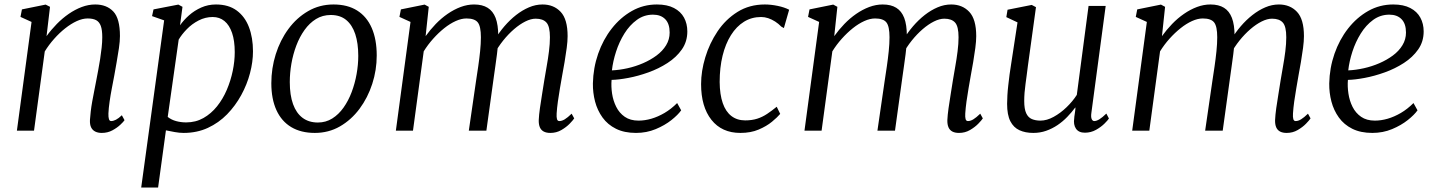

<svg xmlns="http://www.w3.org/2000/svg" viewBox="-20 -584 6422 858"><path d="M188 -422.5Q208.5 -451 233.8 -476.8Q259 -502.5 287.2 -522Q315.5 -541.5 345.5 -552.8Q375.5 -564 405.5 -564Q456.5 -564 486.2 -532.8Q516 -501.5 516 -423Q516 -400 511.5 -369Q507 -338 501.2 -305.8Q495.5 -273.5 490.5 -245.5Q485.5 -219.5 479.8 -189.5Q474 -159.5 469.8 -130Q465.5 -100.5 464.5 -77Q464 -60.5 466.8 -51.8Q469.5 -43 476.5 -43Q486.5 -43 498.2 -49Q510 -55 524.5 -69L536.5 -47Q532.5 -40.5 518 -26.8Q503.5 -13 482.2 -1.5Q461 10 434.5 10Q418 10 405.8 4Q393.5 -2 387.2 -14.8Q381 -27.5 382 -48.5Q383 -64.5 385.5 -86Q388 -107.5 392.2 -131Q396.5 -154.5 401.2 -178.2Q406 -202 410 -223.5Q414 -245.5 418.8 -270Q423.5 -294.5 427.5 -320.2Q431.5 -346 434.2 -370.8Q437 -395.5 437 -417.5Q437 -450 430.5 -468Q424 -486 409.8 -493.8Q395.5 -501.5 371.5 -501.5Q349 -501.5 323.2 -489.8Q297.5 -478 271.5 -457.5Q245.5 -437 221.8 -410.2Q198 -383.5 180 -354L132 0H55.5L121 -486L71.5 -508.5L78 -542L184 -563.5L203.5 -553.5Z M611 254 713.5 -493 659.5 -512 666 -542 777 -563.5 795.5 -553.5 784.5 -471Q801 -494.5 825 -515.8Q849 -537 879.5 -550.5Q910 -564 945 -564Q1001 -564 1037.8 -537Q1074.5 -510 1092.5 -462.8Q1110.5 -415.5 1110.5 -354.5Q1110.5 -307.5 1097.2 -257Q1084 -206.5 1058 -159Q1032 -111.5 994.8 -73.2Q957.5 -35 908.8 -12.5Q860 10 800.5 10Q782 10 761.2 6.2Q740.5 2.5 721.5 -1.5L686.5 254ZM729.5 -61.5Q746 -48.5 767.2 -42.8Q788.5 -37 812 -37Q854.5 -37 889 -56.5Q923.5 -76 949.8 -108.8Q976 -141.5 993.5 -182.5Q1011 -223.5 1020 -267Q1029 -310.5 1029 -351Q1029 -402 1017 -437Q1005 -472 983 -490Q961 -508 930.5 -508Q897.5 -508 867.5 -492.5Q837.5 -477 814.8 -453.5Q792 -430 778.5 -407Z M1470.5 -564Q1533 -564 1576 -537Q1619 -510 1641.2 -459Q1663.5 -408 1663.5 -336Q1663.5 -271 1643.5 -209.2Q1623.5 -147.5 1586.8 -98Q1550 -48.5 1499.2 -19.2Q1448.5 10 1387 10Q1325 10 1281.5 -16Q1238 -42 1215.2 -92Q1192.5 -142 1192.5 -212Q1192.5 -278.5 1212.2 -341.5Q1232 -404.5 1268.8 -454.5Q1305.5 -504.5 1356.8 -534.2Q1408 -564 1470.5 -564ZM1458 -517Q1421.5 -517 1392.2 -499Q1363 -481 1341 -450.2Q1319 -419.5 1304.2 -380.5Q1289.5 -341.5 1282.2 -299.5Q1275 -257.5 1275 -217.5Q1275 -159 1289.5 -118.8Q1304 -78.5 1332 -57.5Q1360 -36.5 1400.5 -36.5Q1436 -36.5 1464.8 -54.5Q1493.5 -72.5 1515.2 -103.2Q1537 -134 1551.5 -172.5Q1566 -211 1573.5 -252.8Q1581 -294.5 1581 -334.5Q1581 -391 1567.5 -431.8Q1554 -472.5 1527 -494.8Q1500 -517 1458 -517Z M1896 -553.5 1882 -422.5Q1902.5 -451 1927.2 -476.8Q1952 -502.5 1980.2 -522Q2008.5 -541.5 2038.5 -552.8Q2068.5 -564 2098.5 -564Q2135.5 -564 2159.2 -549.2Q2183 -534.5 2194.8 -503.8Q2206.5 -473 2206.5 -423.5Q2206.5 -419.5 2206 -414.8Q2205.5 -410 2205.2 -404.5Q2205 -399 2204 -393L2191 -407Q2210 -438.5 2234.2 -466.8Q2258.5 -495 2286.2 -516.8Q2314 -538.5 2343.8 -551.2Q2373.5 -564 2404.5 -564Q2454.5 -564 2485.5 -531Q2516.5 -498 2516.5 -422.5Q2516.5 -400 2512.5 -369.8Q2508.5 -339.5 2503 -307Q2497.5 -274.5 2492 -245.5Q2487.5 -219 2482.2 -189.2Q2477 -159.5 2473 -130.2Q2469 -101 2467.5 -77Q2466.5 -60.5 2469 -51.8Q2471.5 -43 2479.5 -43Q2491 -43 2503.8 -50.8Q2516.5 -58.5 2534.5 -76L2546 -55Q2541 -47 2526 -31.5Q2511 -16 2488.8 -3Q2466.5 10 2439.5 10Q2421.5 10 2409.8 3.8Q2398 -2.5 2392.5 -15.2Q2387 -28 2387.5 -47.5Q2388.5 -70 2392.8 -100.5Q2397 -131 2402.5 -163.8Q2408 -196.5 2412.5 -226.5Q2417 -254.5 2423 -287.8Q2429 -321 2433.2 -354.8Q2437.5 -388.5 2437.5 -417.5Q2437.5 -466 2422 -483.2Q2406.5 -500.5 2374 -500.5Q2352.5 -500.5 2327.5 -488Q2302.5 -475.5 2277 -453.5Q2251.5 -431.5 2228.5 -402.8Q2205.5 -374 2188 -341.5L2205.5 -390Q2204 -367.5 2200.8 -341.5Q2197.5 -315.5 2193.8 -290Q2190 -264.5 2187 -242L2153.5 0H2075L2107.5 -223.5Q2112 -252.5 2117 -286.8Q2122 -321 2125.5 -355Q2129 -389 2129 -417.5Q2129 -466.5 2115 -484Q2101 -501.5 2064.5 -501.5Q2042 -501.5 2016.5 -490Q1991 -478.5 1965.2 -458Q1939.5 -437.5 1915.8 -411Q1892 -384.5 1873.5 -354.5L1825.5 0H1749L1814.5 -486L1765 -508.5L1771.5 -542L1877.5 -563.5Z M3024 -91Q3010 -71 2980.5 -47.5Q2951 -24 2910.2 -7Q2869.5 10 2822 10Q2770 10 2732.8 -8.5Q2695.5 -27 2672.5 -59Q2649.5 -91 2639.2 -130.2Q2629 -169.5 2629.5 -211Q2631 -280.5 2653 -343.8Q2675 -407 2713.8 -456.5Q2752.5 -506 2803.8 -535Q2855 -564 2915.5 -564Q2961.5 -564 2991.8 -548.2Q3022 -532.5 3036.8 -505.2Q3051.5 -478 3051.5 -443.5Q3051.5 -398 3027 -363Q3002.5 -328 2963 -302.5Q2923.5 -277 2877.5 -260.5Q2831.5 -244 2787.8 -235.8Q2744 -227.5 2713 -227Q2710.5 -197.5 2715.2 -165.8Q2720 -134 2733.8 -106.5Q2747.5 -79 2772 -62Q2796.5 -45 2833.5 -45Q2861.5 -45 2890.8 -53.5Q2920 -62 2949.5 -79.2Q2979 -96.5 3006 -123.5ZM2898 -518.5Q2858 -518.5 2825.8 -495Q2793.5 -471.5 2770.2 -434Q2747 -396.5 2733 -353.2Q2719 -310 2714.5 -269.5Q2748 -271 2784 -279Q2820 -287 2853.5 -301.5Q2887 -316 2914 -336Q2941 -356 2956.8 -382Q2972.5 -408 2972.5 -438.5Q2972.5 -478 2952.8 -498.2Q2933 -518.5 2898 -518.5Z M3288.5 10Q3205.5 10 3159.2 -48.5Q3113 -107 3113 -208Q3113 -266 3131.8 -328Q3150.5 -390 3186.5 -443.8Q3222.5 -497.5 3275.8 -530.8Q3329 -564 3398 -564Q3424.5 -564 3455 -557.8Q3485.5 -551.5 3506.5 -540.5L3483 -458.5L3471.5 -465Q3459 -478 3443.8 -487.8Q3428.5 -497.5 3412.8 -502.8Q3397 -508 3381 -508Q3339 -508 3305 -487Q3271 -466 3246.5 -427Q3222 -388 3209 -335Q3196 -282 3196 -217.5Q3196.5 -161.5 3209.8 -123.2Q3223 -85 3248.5 -65.5Q3274 -46 3310 -46Q3340 -46 3363.5 -53.5Q3387 -61 3408 -75Q3429 -89 3451 -107L3466.5 -75Q3454 -60 3429.8 -40Q3405.5 -20 3370.2 -5Q3335 10 3288.5 10Z M3722 -553.5 3708 -422.5Q3728.5 -451 3753.2 -476.8Q3778 -502.5 3806.2 -522Q3834.5 -541.5 3864.5 -552.8Q3894.5 -564 3924.5 -564Q3961.5 -564 3985.2 -549.2Q4009 -534.5 4020.8 -503.8Q4032.5 -473 4032.5 -423.5Q4032.5 -419.5 4032 -414.8Q4031.5 -410 4031.2 -404.5Q4031 -399 4030 -393L4017 -407Q4036 -438.5 4060.2 -466.8Q4084.5 -495 4112.2 -516.8Q4140 -538.5 4169.8 -551.2Q4199.5 -564 4230.5 -564Q4280.5 -564 4311.5 -531Q4342.5 -498 4342.5 -422.5Q4342.5 -400 4338.5 -369.8Q4334.5 -339.5 4329 -307Q4323.5 -274.5 4318 -245.5Q4313.5 -219 4308.2 -189.2Q4303 -159.5 4299 -130.2Q4295 -101 4293.5 -77Q4292.5 -60.5 4295 -51.8Q4297.5 -43 4305.5 -43Q4317 -43 4329.8 -50.8Q4342.5 -58.5 4360.5 -76L4372 -55Q4367 -47 4352 -31.5Q4337 -16 4314.8 -3Q4292.5 10 4265.5 10Q4247.5 10 4235.8 3.8Q4224 -2.5 4218.5 -15.2Q4213 -28 4213.5 -47.5Q4214.5 -70 4218.8 -100.5Q4223 -131 4228.5 -163.8Q4234 -196.5 4238.5 -226.5Q4243 -254.5 4249 -287.8Q4255 -321 4259.2 -354.8Q4263.5 -388.5 4263.5 -417.5Q4263.5 -466 4248 -483.2Q4232.5 -500.5 4200 -500.5Q4178.5 -500.5 4153.5 -488Q4128.5 -475.5 4103 -453.5Q4077.5 -431.5 4054.5 -402.8Q4031.5 -374 4014 -341.5L4031.5 -390Q4030 -367.5 4026.8 -341.5Q4023.5 -315.5 4019.8 -290Q4016 -264.5 4013 -242L3979.5 0H3901L3933.5 -223.5Q3938 -252.5 3943 -286.8Q3948 -321 3951.5 -355Q3955 -389 3955 -417.5Q3955 -466.5 3941 -484Q3927 -501.5 3890.5 -501.5Q3868 -501.5 3842.5 -490Q3817 -478.5 3791.2 -458Q3765.5 -437.5 3741.8 -411Q3718 -384.5 3699.5 -354.5L3651.5 0H3575L3640.5 -486L3591 -508.5L3597.5 -542L3703.5 -563.5Z M4597.5 10Q4562 10 4535.8 -2Q4509.5 -14 4495 -42.2Q4480.5 -70.5 4480.5 -120Q4480.5 -137 4481.8 -158.2Q4483 -179.5 4485.8 -203.5Q4488.5 -227.5 4491.5 -251Q4494.5 -274.5 4498 -294.5L4527 -484L4477 -507.5L4482.5 -540.5L4590.5 -562L4609.5 -552L4573.5 -290.5Q4571 -269.5 4568.2 -249Q4565.5 -228.5 4562.8 -208.8Q4560 -189 4558.5 -170Q4557 -151 4557 -132.5Q4557 -97 4565.8 -78Q4574.5 -59 4591 -52Q4607.5 -45 4629.5 -45Q4658 -45 4688.5 -61.8Q4719 -78.5 4746.2 -104.8Q4773.5 -131 4792 -160L4844.5 -557.5H4921L4857 -79Q4854.5 -61 4858.5 -52Q4862.5 -43 4870 -43Q4880 -43 4893 -51Q4906 -59 4924 -76.5L4935.5 -54.5Q4931.5 -47.5 4916 -32Q4900.5 -16.5 4877.8 -3.8Q4855 9 4828 9Q4800.5 9 4788.2 -9Q4776 -27 4780.5 -56Q4780.5 -57.5 4781 -62.8Q4781.5 -68 4782.8 -75Q4784 -82 4784.8 -89.2Q4785.5 -96.5 4786 -102.5L4785 -103.5Q4769 -82 4749.2 -61.5Q4729.5 -41 4705.8 -25Q4682 -9 4655 0.5Q4628 10 4597.5 10Z M5186.5 -553.5 5172.5 -422.5Q5193 -451 5217.8 -476.8Q5242.5 -502.5 5270.8 -522Q5299 -541.5 5329 -552.8Q5359 -564 5389 -564Q5426 -564 5449.8 -549.2Q5473.5 -534.5 5485.2 -503.8Q5497 -473 5497 -423.5Q5497 -419.5 5496.5 -414.8Q5496 -410 5495.8 -404.5Q5495.5 -399 5494.5 -393L5481.5 -407Q5500.5 -438.5 5524.8 -466.8Q5549 -495 5576.8 -516.8Q5604.5 -538.5 5634.2 -551.2Q5664 -564 5695 -564Q5745 -564 5776 -531Q5807 -498 5807 -422.5Q5807 -400 5803 -369.8Q5799 -339.5 5793.5 -307Q5788 -274.5 5782.5 -245.5Q5778 -219 5772.8 -189.2Q5767.5 -159.5 5763.5 -130.2Q5759.5 -101 5758 -77Q5757 -60.5 5759.5 -51.8Q5762 -43 5770 -43Q5781.5 -43 5794.2 -50.8Q5807 -58.5 5825 -76L5836.5 -55Q5831.5 -47 5816.5 -31.5Q5801.5 -16 5779.2 -3Q5757 10 5730 10Q5712 10 5700.2 3.8Q5688.5 -2.5 5683 -15.2Q5677.5 -28 5678 -47.5Q5679 -70 5683.2 -100.5Q5687.5 -131 5693 -163.8Q5698.5 -196.5 5703 -226.5Q5707.5 -254.5 5713.5 -287.8Q5719.5 -321 5723.8 -354.8Q5728 -388.5 5728 -417.5Q5728 -466 5712.5 -483.2Q5697 -500.5 5664.5 -500.5Q5643 -500.5 5618 -488Q5593 -475.5 5567.5 -453.5Q5542 -431.5 5519 -402.8Q5496 -374 5478.5 -341.5L5496 -390Q5494.5 -367.5 5491.2 -341.5Q5488 -315.5 5484.2 -290Q5480.5 -264.5 5477.5 -242L5444 0H5365.5L5398 -223.5Q5402.5 -252.5 5407.5 -286.8Q5412.5 -321 5416 -355Q5419.5 -389 5419.5 -417.5Q5419.5 -466.5 5405.5 -484Q5391.5 -501.5 5355 -501.5Q5332.5 -501.5 5307 -490Q5281.5 -478.5 5255.8 -458Q5230 -437.5 5206.2 -411Q5182.5 -384.5 5164 -354.5L5116 0H5039.5L5105 -486L5055.5 -508.5L5062 -542L5168 -563.5Z M6314.5 -91Q6300.5 -71 6271 -47.5Q6241.5 -24 6200.8 -7Q6160 10 6112.5 10Q6060.5 10 6023.2 -8.5Q5986 -27 5963 -59Q5940 -91 5929.8 -130.2Q5919.5 -169.5 5920 -211Q5921.5 -280.5 5943.5 -343.8Q5965.5 -407 6004.2 -456.5Q6043 -506 6094.2 -535Q6145.5 -564 6206 -564Q6252 -564 6282.2 -548.2Q6312.5 -532.5 6327.2 -505.2Q6342 -478 6342 -443.5Q6342 -398 6317.5 -363Q6293 -328 6253.5 -302.5Q6214 -277 6168 -260.5Q6122 -244 6078.2 -235.8Q6034.5 -227.5 6003.5 -227Q6001 -197.5 6005.8 -165.8Q6010.5 -134 6024.2 -106.5Q6038 -79 6062.5 -62Q6087 -45 6124 -45Q6152 -45 6181.2 -53.5Q6210.5 -62 6240 -79.2Q6269.5 -96.5 6296.5 -123.5ZM6188.5 -518.5Q6148.5 -518.5 6116.2 -495Q6084 -471.5 6060.8 -434Q6037.5 -396.5 6023.5 -353.2Q6009.5 -310 6005 -269.5Q6038.5 -271 6074.5 -279Q6110.5 -287 6144 -301.5Q6177.5 -316 6204.5 -336Q6231.5 -356 6247.2 -382Q6263 -408 6263 -438.5Q6263 -478 6243.2 -498.2Q6223.5 -518.5 6188.5 -518.5Z"/></svg>

Font: Merriweather 28pt Light
Style: Italic
Weight: 300
Italic angle: -7.8°
Version: Version 2.101